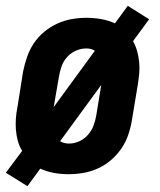

<svg xmlns="http://www.w3.org/2000/svg" viewBox="-29 -589 549 658"><path d="M65 49 -9 3 47 -72Q37 -88 32 -106.5Q27 -125 25.5 -144.5Q24 -164 25.5 -184Q27 -204 31 -223L50 -343Q55 -368 63.5 -393Q72 -418 86.5 -440Q101 -462 122 -479.5Q143 -497 167 -508Q191 -519 216.5 -523.5Q242 -528 267 -528Q293 -528 318 -523.5Q343 -519 365 -509L409 -569L482 -523L427 -448Q436 -432 441 -413.5Q446 -395 448 -375.5Q450 -356 448 -336Q446 -316 443 -297L423 -177Q419 -152 410.5 -127Q402 -102 387 -80Q372 -58 351.5 -40.5Q331 -23 307 -12Q283 -1 257 3.5Q231 8 206 8Q180 8 155.5 3.5Q131 -1 109 -11ZM155 -222 296 -415Q290 -419 282.5 -421Q275 -423 267 -423Q249 -423 231.5 -415.5Q214 -408 201 -393.5Q188 -379 182 -361.5Q176 -344 173 -326ZM207 -97Q225 -97 242 -104.5Q259 -112 272 -126.5Q285 -141 291.5 -158.5Q298 -176 301 -194L318 -298L177 -105Q183 -101 191 -99Q199 -97 207 -97Z"/></svg>

Font: Iosevka Extrabold
Style: Italic
Weight: 800
Italic angle: -9°
Monospace: yes
Designer: Belleve Invis
Foundry: Belleve Invis
Version: Version 32.5.0; ttfautohint (v1.8.4)